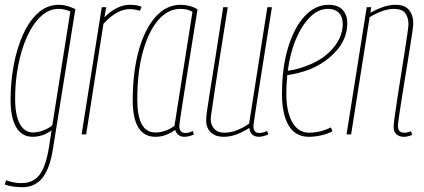

<svg xmlns="http://www.w3.org/2000/svg" viewBox="-24 -560 1768 800"><path d="M-4 209 1 191Q33 203 66 203Q114 203 140.5 168.5Q167 134 180 54L191 -17Q154 10 112 10Q67 10 43.5 -30Q20 -70 20 -143Q20 -217 33 -287.5Q46 -358 71.5 -415Q97 -472 134.5 -506Q172 -540 222 -540Q239 -540 256.5 -535Q274 -530 290 -522L197 58Q184 142 153 181Q122 220 69 220Q28 220 -4 209ZM269 -512Q258 -517 245.5 -520Q233 -523 220 -523Q180 -523 146.5 -492Q113 -461 89 -408Q65 -355 52 -288Q39 -221 39 -150Q39 -80 58.5 -44Q78 -8 114 -8Q133 -8 156 -16.5Q179 -25 194 -38Z M419 -530 411 -488Q463 -540 518 -540Q546 -540 566 -532L559 -515Q537 -522 516 -522Q491 -522 464.5 -508Q438 -494 407 -461L335 0H316L400 -530Z M744 10Q729 10 719 1.5Q709 -7 706 -19Q690 -7 669 1.5Q648 10 624 10Q529 10 529 -143Q529 -258 553.5 -347.5Q578 -437 623 -488.5Q668 -540 729 -540Q768 -540 799 -521Q778 -393 764.5 -306.5Q751 -220 742.5 -167Q734 -114 730 -86.5Q726 -59 724.5 -48.5Q723 -38 723 -36Q723 -6 748 -6Q756 -6 763.5 -8Q771 -10 779 -14L784 0Q764 10 744 10ZM703 -36 778 -511Q757 -523 727 -523Q676 -523 635.5 -476.5Q595 -430 571.5 -345Q548 -260 548 -145Q548 -8 623 -8Q644 -8 665.5 -15.5Q687 -23 703 -36Z M907 10Q874 10 854.5 -8.5Q835 -27 835 -59Q835 -74 839.5 -104.5Q844 -135 852.5 -189Q861 -243 874.5 -326.5Q888 -410 906 -530H925Q904 -397 890.5 -312Q877 -227 870 -178.5Q863 -130 859.5 -107Q856 -84 855 -76.5Q854 -69 854 -64Q854 -40 868.5 -23.5Q883 -7 911 -7Q959 -7 1014 -45L1090 -530H1109Q1087 -391 1072.5 -300.5Q1058 -210 1050 -157.5Q1042 -105 1038 -79.5Q1034 -54 1033 -45Q1032 -36 1032 -33Q1032 -21 1037.5 -13.5Q1043 -6 1057 -6Q1069 -6 1089 -14L1094 0Q1084 5 1072.5 7.5Q1061 10 1055 10Q1039 10 1028 1.5Q1017 -7 1015 -27Q986 -9 960.5 0.5Q935 10 907 10Z M1361 -13Q1341 -2 1314 4Q1287 10 1263 10Q1207 10 1179 -36.5Q1151 -83 1151 -169Q1151 -279 1176.5 -362.5Q1202 -446 1246 -493Q1290 -540 1345 -540Q1384 -540 1403.5 -519Q1423 -498 1423 -464Q1423 -401 1379.5 -350.5Q1336 -300 1267 -271Q1243 -262 1219 -256Q1195 -250 1173 -247Q1169 -209 1169 -170Q1169 -94 1194 -50.5Q1219 -7 1264 -7Q1309 -7 1355 -29ZM1342 -523Q1303 -523 1269 -490Q1235 -457 1210 -399Q1185 -341 1175 -265Q1220 -271 1267 -291Q1328 -316 1366 -362Q1404 -408 1404 -460Q1404 -491 1387.5 -507Q1371 -523 1342 -523Z M1504 -530H1523L1519 -507Q1542 -520 1569.5 -530Q1597 -540 1624 -540Q1663 -540 1680.5 -518Q1698 -496 1698 -462Q1698 -454 1693.5 -422.5Q1689 -391 1681.5 -345Q1674 -299 1666 -249Q1658 -199 1650.5 -153Q1643 -107 1638.5 -75Q1634 -43 1634 -35Q1634 -22 1640 -14.5Q1646 -7 1661 -7Q1667 -7 1673.5 -8.5Q1680 -10 1689 -13L1693 2Q1682 7 1673.5 8.5Q1665 10 1657 10Q1640 10 1628 -0.5Q1616 -11 1616 -32Q1616 -41 1620.5 -74Q1625 -107 1632 -152.5Q1639 -198 1647 -248Q1655 -298 1662 -343Q1669 -388 1673.5 -419.5Q1678 -451 1678 -459Q1678 -486 1665 -504.5Q1652 -523 1617 -523Q1594 -523 1566.5 -513Q1539 -503 1516 -488L1439 0H1420Z"/></svg>

Font: Georama Condensed Thin
Style: Italic
Weight: 100
Width: 3
Italic angle: -9°
Designer: Jean-Baptiste Levee
Foundry: Production Type
Version: Version 1.000